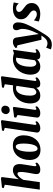

<svg xmlns="http://www.w3.org/2000/svg" viewBox="1444 -2301 1110 4038"><g transform="rotate(-90 1999.0 -282.0)"><path d="M453.5 10Q412 10 391 -1.5Q370 -13 363.2 -31.5Q356.5 -50 356.5 -71Q356.5 -82 358.8 -98Q361 -114 364.2 -133.8Q367.5 -153.5 371.8 -174.8Q376 -196 379.5 -216Q383 -236.5 387 -260Q391 -283.5 394.2 -308.2Q397.5 -333 399.8 -357Q402 -381 401.5 -401.5Q401 -428.5 396.8 -443Q392.5 -457.5 384.2 -463.2Q376 -469 362.5 -469Q347 -469 329.8 -458.5Q312.5 -448 295 -430.2Q277.5 -412.5 261.8 -389.2Q246 -366 234 -340.5L187.5 0H30L133 -736.5L63 -757.5L70.5 -795.5L267 -817L295 -803L249 -440.5Q265 -467.5 285.5 -490.2Q306 -513 330.2 -530Q354.5 -547 382 -556.2Q409.5 -565.5 439.5 -565.5Q477.5 -565.5 506.5 -551.5Q535.5 -537.5 551.8 -505.2Q568 -473 568 -419.5Q568 -404.5 563.8 -373.5Q559.5 -342.5 554.2 -308.2Q549 -274 544.5 -247Q541.5 -228.5 538 -208.2Q534.5 -188 531 -168.2Q527.5 -148.5 525.2 -131Q523 -113.5 523 -100Q523 -82 529.2 -77.2Q535.5 -72.5 542 -72.5Q550.5 -72.5 559.8 -77.2Q569 -82 586.5 -95L599.5 -60.5Q594.5 -53 576.2 -35.8Q558 -18.5 527.5 -4.2Q497 10 453.5 10Z M956 -566.5Q1025 -566.5 1073 -541Q1121 -515.5 1146.2 -465.5Q1171.5 -415.5 1172 -343Q1172.5 -270 1152.2 -205.2Q1132 -140.5 1092.5 -91.2Q1053 -42 996 -14Q939 14 866 14Q799 14 751.8 -12Q704.5 -38 679.5 -88.5Q654.5 -139 653.5 -211Q653 -285 673.2 -349.5Q693.5 -414 732.8 -462.8Q772 -511.5 828.2 -539Q884.5 -566.5 956 -566.5ZM935.5 -505.5Q911 -505.5 893 -487Q875 -468.5 862 -437.5Q849 -406.5 841 -368.8Q833 -331 829.5 -291Q826 -251 826.5 -215.5Q827 -149 835.5 -112.5Q844 -76 858.2 -61.5Q872.5 -47 890.5 -47Q915 -47 933.2 -65.2Q951.5 -83.5 964.2 -114.2Q977 -145 984.8 -183.2Q992.5 -221.5 996 -261.5Q999.5 -301.5 999 -338.5Q998.5 -405 990 -441.2Q981.5 -477.5 967.5 -491.5Q953.5 -505.5 935.5 -505.5Z M1392.5 -109Q1390 -92 1394.2 -82.2Q1398.5 -72.5 1410.5 -72.5Q1418 -72.5 1427 -76.5Q1436 -80.5 1455.5 -95L1468.5 -61Q1462 -52.5 1444.2 -35.8Q1426.5 -19 1395.5 -4.5Q1364.5 10 1318.5 10Q1299 10 1278.5 3.5Q1258 -3 1244.2 -17.5Q1230.5 -32 1230.5 -56Q1230.5 -62 1231.2 -69.2Q1232 -76.5 1233 -83.5Q1234 -90.5 1235 -94L1329.5 -737L1264 -757L1274 -795.5L1468 -817L1492.5 -803Z M1639.5 10Q1606.5 10 1584.5 0.8Q1562.5 -8.5 1552.5 -24.8Q1542.5 -41 1545.5 -62Q1548 -84.5 1552.2 -115Q1556.5 -145.5 1561.5 -183.2Q1566.5 -221 1572.8 -265.5Q1579 -310 1585.5 -360.8Q1592 -411.5 1599.5 -467.5L1543.5 -498L1551.5 -539L1745 -565.5L1771 -553L1709 -109Q1706.5 -91 1710.8 -81.8Q1715 -72.5 1725.5 -72.5Q1734.5 -72.5 1744.5 -77.5Q1754.5 -82.5 1771 -95L1784 -61Q1778 -53 1760 -36Q1742 -19 1712 -4.5Q1682 10 1639.5 10ZM1696 -633Q1663.5 -633 1639.8 -658.2Q1616 -683.5 1618 -714Q1620 -753.5 1644.5 -781.2Q1669 -809 1713.5 -809Q1752.5 -809 1774.5 -784.5Q1796.5 -760 1796 -731Q1795.5 -690.5 1771.8 -661.8Q1748 -633 1696 -633Z M2316.5 -110Q2314 -92 2317.8 -82.2Q2321.5 -72.5 2333.5 -72.5Q2340.5 -72.5 2350.8 -76.8Q2361 -81 2378.5 -94.5L2392.5 -60.5Q2386 -53 2368.8 -36Q2351.5 -19 2323 -4.5Q2294.5 10 2255.5 10Q2214.5 10 2195.2 -9Q2176 -28 2172 -63L2171 -74Q2158 -54.5 2135.8 -35Q2113.5 -15.5 2082 -2.8Q2050.5 10 2009.5 10Q1950 10 1913 -18.8Q1876 -47.5 1859 -94.2Q1842 -141 1842 -195Q1842 -251.5 1854.8 -305.8Q1867.5 -360 1893.5 -406.8Q1919.5 -453.5 1958.8 -489.5Q1998 -525.5 2051.5 -545.5Q2105 -565.5 2172 -565.5Q2184 -565.5 2197.2 -564Q2210.5 -562.5 2223 -560L2246.5 -736.5L2171 -757.5L2180 -795.5L2388.5 -817L2415.5 -803ZM2212.5 -490.5Q2201.5 -495 2188.5 -497.5Q2175.5 -500 2161 -500Q2125 -500 2098.8 -481.5Q2072.5 -463 2054.8 -431.8Q2037 -400.5 2026.2 -361.5Q2015.5 -322.5 2011 -280.5Q2006.5 -238.5 2006.5 -199.5Q2006.5 -162 2015 -133.2Q2023.5 -104.5 2039.2 -88.8Q2055 -73 2076.5 -73Q2094 -73 2109 -80.8Q2124 -88.5 2137 -101.2Q2150 -114 2158.5 -127Z M2908.5 -109Q2906 -89.5 2911.2 -81Q2916.5 -72.5 2927.5 -72.5Q2934.5 -72.5 2945 -77Q2955.5 -81.5 2972.5 -94.5L2986.5 -60.5Q2980.5 -51.5 2961.2 -34.5Q2942 -17.5 2912.5 -3.8Q2883 10 2845 10Q2813 10 2791.8 -5.2Q2770.5 -20.5 2768 -49.5L2768.5 -57.5Q2753.5 -40.5 2731.5 -25Q2709.5 -9.5 2681.8 0.2Q2654 10 2619.5 10Q2560 10 2521.8 -17.5Q2483.5 -45 2465.5 -91.2Q2447.5 -137.5 2447.5 -192.5Q2447.5 -250 2462 -304.5Q2476.5 -359 2504.2 -406.2Q2532 -453.5 2572.8 -489.2Q2613.5 -525 2666 -545.2Q2718.5 -565.5 2781.5 -565.5Q2810.5 -565.5 2842.8 -558.8Q2875 -552 2896.5 -544.5L2972 -565.5ZM2805.5 -495.5Q2797.5 -498 2788.8 -499Q2780 -500 2771 -500Q2736.5 -500 2710.5 -481.5Q2684.5 -463 2666 -431.8Q2647.5 -400.5 2636 -361Q2624.5 -321.5 2619.5 -279.2Q2614.5 -237 2614.5 -197Q2614.5 -158 2623.2 -130Q2632 -102 2648.2 -87.5Q2664.5 -73 2686.5 -73Q2695.5 -73 2704.2 -75.8Q2713 -78.5 2721.5 -83.2Q2730 -88 2737.5 -94.5Q2745 -101 2752 -108.5Z M3068.5 -452Q3065 -467.5 3060 -473.5Q3055 -479.5 3047.5 -479.5Q3041 -479.5 3035 -477.8Q3029 -476 3022.5 -471.5L3008 -508.5Q3013.5 -515 3031.5 -528.8Q3049.5 -542.5 3076.8 -554Q3104 -565.5 3136 -565.5Q3165.5 -565.5 3184.2 -557.8Q3203 -550 3213.5 -534.5Q3224 -519 3228 -497Q3235 -450 3242.8 -402.5Q3250.5 -355 3258 -307.5Q3265.5 -260 3272.8 -212.8Q3280 -165.5 3287.5 -118L3301.5 -21.5L3334 -90.5Q3351.5 -126 3365.5 -161.5Q3379.5 -197 3389.5 -231.2Q3399.5 -265.5 3405 -298Q3410.5 -330.5 3410.5 -360.5Q3410.5 -394 3403.8 -413.5Q3397 -433 3390 -451Q3383 -469 3383 -498Q3383 -527 3402.2 -546.2Q3421.5 -565.5 3459 -565.5Q3488.5 -565.5 3508 -550.8Q3527.5 -536 3537.2 -512.8Q3547 -489.5 3547 -465.5Q3547 -413.5 3536.8 -369.5Q3526.5 -325.5 3508.5 -283.5Q3490.5 -241.5 3467.5 -194Q3455.5 -168.5 3438.2 -136.2Q3421 -104 3401 -69.2Q3381 -34.5 3360.8 -0.8Q3340.5 33 3322.5 62Q3304.5 91 3291.5 112Q3257.5 167 3224 197.5Q3190.5 228 3155.2 240.2Q3120 252.5 3079.5 252.5Q3050.5 252.5 3019.5 245.2Q2988.5 238 2979.5 230.5L3017 132Q3027.5 142.5 3054.8 152Q3082 161.5 3107 161.5Q3138.5 161.5 3165 148Q3191.5 134.5 3217.2 106.5Q3243 78.5 3270.5 34H3181.5Z M3946.5 -446.5H3940Q3930.5 -461.5 3906 -479.5Q3881.5 -497.5 3846 -497.5Q3825.5 -497.5 3807.5 -491.2Q3789.5 -485 3778.5 -472.2Q3767.5 -459.5 3767.5 -439.5Q3767.5 -419.5 3777.2 -402.5Q3787 -385.5 3806.5 -368.5Q3826 -351.5 3854.5 -331Q3883 -311 3905.5 -289.2Q3928 -267.5 3941.2 -238.5Q3954.5 -209.5 3954.5 -169Q3954.5 -123.5 3935.8 -90Q3917 -56.5 3884.5 -34.2Q3852 -12 3810 -1Q3768 10 3721.5 10Q3690 10 3657.2 4.5Q3624.5 -1 3599.5 -8.8Q3574.5 -16.5 3565 -24L3589 -122H3592.5Q3602 -111 3622 -97Q3642 -83 3667.5 -72.8Q3693 -62.5 3720 -62.5Q3738 -62.5 3755.8 -69Q3773.5 -75.5 3785.5 -89.5Q3797.5 -103.5 3797.5 -126Q3797.5 -146 3786.5 -163.2Q3775.5 -180.5 3755.8 -197.8Q3736 -215 3708.5 -233.5Q3685 -249.5 3663 -271.5Q3641 -293.5 3626.8 -324.5Q3612.5 -355.5 3612.5 -398Q3612.5 -447.5 3641 -485.2Q3669.5 -523 3720.8 -544.2Q3772 -565.5 3840.5 -565.5Q3867.5 -565.5 3893.8 -562.5Q3920 -559.5 3939.8 -555.2Q3959.5 -551 3967 -547.5Z"/></g></svg>

Font: Merriweather 24pt Black
Style: Italic
Weight: 900
Italic angle: -7.8°
Designer: Eben Sorkin
Foundry: Eben Sorkin
Version: Version 2.101